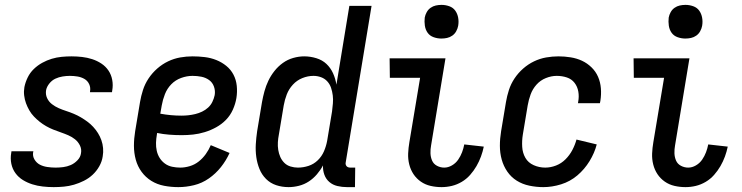

<svg xmlns="http://www.w3.org/2000/svg" viewBox="-20 -759 3040 787"><path d="M200 8Q178 8 155.5 5.5Q133 3 112.5 -3.5Q92 -10 74 -21Q56 -32 43.5 -49Q31 -66 26.5 -87.5Q22 -109 26 -132L27 -139H117L116 -136Q113 -119 121.5 -105Q130 -91 143.5 -84Q157 -77 174 -74.5Q191 -72 208 -72Q223 -72 239 -74Q255 -76 270 -82.5Q285 -89 297.5 -102Q310 -115 312 -131Q315 -148 307.5 -163Q300 -178 287.5 -188Q275 -198 260 -204.5Q245 -211 229 -216.5Q213 -222 198 -228Q183 -234 169 -242Q155 -250 142.5 -260Q130 -270 119 -281.5Q108 -293 100 -307Q92 -321 86.5 -336Q81 -351 79 -368Q77 -385 80 -402Q84 -422 93.5 -441.5Q103 -461 118.5 -476Q134 -491 153 -501.5Q172 -512 192 -518Q212 -524 232.5 -526Q253 -528 273 -528Q295 -528 316.5 -525.5Q338 -523 358 -516.5Q378 -510 395.5 -498.5Q413 -487 424.5 -470Q436 -453 440 -431.5Q444 -410 440 -388L439 -381H349V-384Q352 -400 345.5 -414Q339 -428 326 -435.5Q313 -443 297.5 -445.5Q282 -448 266 -448Q252 -448 236.5 -445.5Q221 -443 207 -436.5Q193 -430 182.5 -417Q172 -404 169 -390Q166 -372 173 -357Q180 -342 193 -332Q206 -322 221 -315.5Q236 -309 251.5 -304Q267 -299 282.5 -292.5Q298 -286 311.5 -278Q325 -270 338 -260.5Q351 -251 362 -239Q373 -227 381.5 -213.5Q390 -200 395.5 -184.5Q401 -169 402.5 -152Q404 -135 401 -118Q398 -97 387 -77.5Q376 -58 360 -43Q344 -28 324 -18Q304 -8 283.5 -2Q263 4 242 6Q221 8 200 8Z M711 8Q681 8 652.5 2.5Q624 -3 600.5 -17.5Q577 -32 560.5 -54.5Q544 -77 536.5 -104.5Q529 -132 529 -161.5Q529 -191 534 -221L554 -341Q558 -365 566 -390Q574 -415 589 -437.5Q604 -460 624.5 -478Q645 -496 669 -507.5Q693 -519 718.5 -523.5Q744 -528 769 -528Q794 -528 819 -525Q844 -522 866.5 -513Q889 -504 907.5 -489Q926 -474 937 -453Q948 -432 950.5 -407Q953 -382 949 -357Q945 -333 934.5 -309.5Q924 -286 906.5 -268Q889 -250 866.5 -237.5Q844 -225 819.5 -217.5Q795 -210 771.5 -207.5Q748 -205 725 -205Q699 -205 673.5 -207Q648 -209 624 -214L623 -207Q620 -190 619.5 -173.5Q619 -157 622.5 -141Q626 -125 634.5 -111.5Q643 -98 656 -88.5Q669 -79 685.5 -75.5Q702 -72 719 -72Q738 -72 758 -78Q778 -84 794.5 -97Q811 -110 823.5 -127.5Q836 -145 844 -164L921 -132Q907 -101 885.5 -74Q864 -47 836 -27.5Q808 -8 775.5 0Q743 8 711 8ZM724 -285Q738 -285 752 -286.5Q766 -288 780.5 -291.5Q795 -295 808.5 -301.5Q822 -308 833 -318Q844 -328 850.5 -341.5Q857 -355 860 -369Q863 -387 857 -404Q851 -421 837 -431Q823 -441 805.5 -444.5Q788 -448 769 -448Q746 -448 722.5 -439.5Q699 -431 682 -413.5Q665 -396 656 -373Q647 -350 643 -327L637 -293Q659 -289 680.5 -287Q702 -285 724 -285Z M1163 8Q1136 8 1112 0Q1088 -8 1070.5 -25.5Q1053 -43 1043.5 -66.5Q1034 -90 1030.5 -115.5Q1027 -141 1028.5 -167.5Q1030 -194 1034 -221L1054 -341Q1058 -363 1064 -385Q1070 -407 1080 -428Q1090 -449 1105 -468Q1120 -487 1139.5 -501Q1159 -515 1182 -521.5Q1205 -528 1227 -528Q1252 -528 1276.5 -520.5Q1301 -513 1318 -497Q1335 -481 1345 -459Q1355 -437 1359 -412L1412 -735H1503L1397 -93Q1396 -89 1397 -85Q1398 -81 1400.5 -78Q1403 -75 1407 -73.5Q1411 -72 1416 -72H1436L1435 8H1402Q1382 8 1363 3.5Q1344 -1 1330 -13Q1316 -25 1309.5 -43Q1303 -61 1304 -81Q1294 -62 1279 -44.5Q1264 -27 1245.5 -15Q1227 -3 1205.5 2.5Q1184 8 1163 8ZM1201 -72Q1223 -72 1244.5 -79Q1266 -86 1282.5 -102Q1299 -118 1308 -139Q1317 -160 1321 -182L1341 -302Q1343 -318 1344.5 -335Q1346 -352 1344 -368Q1342 -384 1337 -399Q1332 -414 1321.5 -425.5Q1311 -437 1296 -442.5Q1281 -448 1265 -448Q1242 -448 1219.5 -439Q1197 -430 1180.5 -412Q1164 -394 1155.5 -372Q1147 -350 1143 -327L1123 -207Q1120 -192 1119 -176Q1118 -160 1120.5 -144.5Q1123 -129 1129 -115.5Q1135 -102 1145.5 -91.5Q1156 -81 1171 -76.5Q1186 -72 1201 -72Z M1790 8Q1767 8 1745 3Q1723 -2 1705 -14.5Q1687 -27 1675 -45Q1663 -63 1657.5 -85Q1652 -107 1653 -130Q1654 -153 1658 -176L1702 -440H1578L1577 -520H1806L1747 -163Q1744 -147 1744.5 -131Q1745 -115 1751 -101Q1757 -87 1771 -79.5Q1785 -72 1801 -72Q1817 -72 1832.5 -81Q1848 -90 1858 -104.5Q1868 -119 1874 -135Q1880 -151 1883 -167L1963 -158Q1959 -138 1951.5 -117.5Q1944 -97 1933 -78Q1922 -59 1907 -42Q1892 -25 1872.5 -13.5Q1853 -2 1832 3Q1811 8 1790 8ZM1789 -601Q1773 -601 1757.5 -606.5Q1742 -612 1733 -624.5Q1724 -637 1721.5 -653.5Q1719 -670 1721 -687Q1723 -698 1729 -709Q1735 -720 1745 -727Q1755 -734 1766.5 -736.5Q1778 -739 1790 -739Q1806 -739 1821.5 -733.5Q1837 -728 1846 -715.5Q1855 -703 1858 -686.5Q1861 -670 1858 -653Q1856 -642 1850 -631Q1844 -620 1834 -613Q1824 -606 1812.5 -603.5Q1801 -601 1789 -601Z M2207 8Q2178 8 2149.5 2Q2121 -4 2098 -18.5Q2075 -33 2059.5 -55.5Q2044 -78 2036.5 -105Q2029 -132 2029 -161.5Q2029 -191 2034 -221L2054 -341Q2058 -365 2066 -390Q2074 -415 2089 -437.5Q2104 -460 2124.5 -478Q2145 -496 2169 -507.5Q2193 -519 2218.5 -523.5Q2244 -528 2269 -528Q2294 -528 2319 -524Q2344 -520 2365.5 -510Q2387 -500 2404.5 -483Q2422 -466 2431.5 -444Q2441 -422 2443 -397Q2445 -372 2441 -346L2439 -336H2349L2350 -342Q2354 -363 2350.5 -383.5Q2347 -404 2335 -419.5Q2323 -435 2303.5 -441.5Q2284 -448 2262 -448Q2240 -448 2217.5 -439Q2195 -430 2179 -412Q2163 -394 2155 -372Q2147 -350 2143 -327L2123 -207Q2119 -182 2120.5 -157Q2122 -132 2133.5 -112Q2145 -92 2167.5 -82Q2190 -72 2215 -72Q2237 -72 2259 -80.5Q2281 -89 2298 -106Q2315 -123 2326 -144Q2337 -165 2343 -187L2426 -167Q2417 -132 2396.5 -98.5Q2376 -65 2346.5 -40Q2317 -15 2280 -3.5Q2243 8 2207 8Z M2790 8Q2767 8 2745 3Q2723 -2 2705 -14.5Q2687 -27 2675 -45Q2663 -63 2657.5 -85Q2652 -107 2653 -130Q2654 -153 2658 -176L2702 -440H2578L2577 -520H2806L2747 -163Q2744 -147 2744.5 -131Q2745 -115 2751 -101Q2757 -87 2771 -79.5Q2785 -72 2801 -72Q2817 -72 2832.5 -81Q2848 -90 2858 -104.5Q2868 -119 2874 -135Q2880 -151 2883 -167L2963 -158Q2959 -138 2951.5 -117.5Q2944 -97 2933 -78Q2922 -59 2907 -42Q2892 -25 2872.5 -13.5Q2853 -2 2832 3Q2811 8 2790 8ZM2789 -601Q2773 -601 2757.5 -606.5Q2742 -612 2733 -624.5Q2724 -637 2721.5 -653.5Q2719 -670 2721 -687Q2723 -698 2729 -709Q2735 -720 2745 -727Q2755 -734 2766.5 -736.5Q2778 -739 2790 -739Q2806 -739 2821.5 -733.5Q2837 -728 2846 -715.5Q2855 -703 2858 -686.5Q2861 -670 2858 -653Q2856 -642 2850 -631Q2844 -620 2834 -613Q2824 -606 2812.5 -603.5Q2801 -601 2789 -601Z"/></svg>

Font: Iosevka Term Curly Medium
Style: Italic
Weight: 500
Italic angle: -9°
Designer: Belleve Invis
Foundry: Belleve Invis
Version: Version 32.3.0